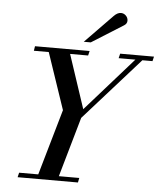

<svg xmlns="http://www.w3.org/2000/svg" viewBox="-61 -988 875 1040"><g transform="rotate(5 376.5 -467.5)"><path d="M74 0 80 -25H184L287 -383L183 -690H102L106 -715H403L397 -690H299L396 -398L654 -690H563L569 -715H753L747 -690H692L389 -350L296 -25H407L402 0ZM405 -762H367L515 -914Q535 -935 554 -935Q570 -935 581.5 -923.5Q593 -912 593 -896Q593 -880 577 -870Z"/></g></svg>

Font: Justus
Style: Italic
Weight: 400
Italic angle: -12°
Version: Version 001.001